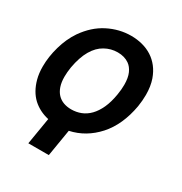

<svg xmlns="http://www.w3.org/2000/svg" viewBox="-211 -891 1183 1249"><g transform="rotate(30 380.0 -267.0)"><path d="M335.6 203.1H181.8L215.2 2.1Q144.9 -13.5 95.2 -58.9Q45.5 -105.5 24.1 -184.7Q13.1 -226.2 13.1 -276.6Q13.1 -350.1 35.2 -427.6Q56.8 -504.3 98 -565.7Q158.7 -653.1 241.1 -695Q323.9 -737.2 413 -737.2Q457.4 -737.2 497.3 -726.7Q537.3 -716.3 570.5 -695.1Q603.7 -674 628.9 -641.7Q654.1 -609.4 669.7 -565.7Q687.1 -515.6 687.1 -451.7Q687.1 -410.2 679.7 -362.9Q652.7 -209.9 568.9 -116.5Q485.1 -23.8 369 1.4ZM312.1 -127.1Q350.1 -127.1 384.4 -140.4Q418.7 -153.8 446.6 -182.4Q474.4 -210.9 494.9 -255.5Q515.3 -300.1 525.6 -362.9Q529.1 -383.9 530.7 -402.5Q532.3 -421.2 532.3 -438.2Q532.3 -490.8 517.2 -524.5Q502.1 -558.2 476.9 -575.6Q441.8 -600.1 391 -600.1Q340.2 -600.1 296.2 -575.3Q251.4 -550.8 220.7 -498.2Q190 -445.7 175.1 -362.9Q168.7 -322.8 168.7 -289.8Q168.7 -247.9 179.2 -217.3Q189.6 -186.8 208.5 -166.7Q227.3 -146.7 253.7 -136.9Q280.2 -127.1 312.1 -127.1Z"/></g></svg>

Font: Linik Sans
Style: Bold Italic
Weight: 700
Italic angle: 9°
Designer: Fonts by Rasmus Andersson / Changes by Cristiano Sobral with parts from Marc Monis
Foundry: rsms
Version: Version 3.020; ttfautohint (v1.6)